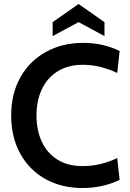

<svg xmlns="http://www.w3.org/2000/svg" viewBox="-20 -929 652 963"><path d="M36 -350Q36 -459 82.5 -541.5Q129 -624 211 -669Q293 -714 397 -714Q449 -714 496 -703Q543 -692 580 -673L568 -563Q481 -604 396 -604Q322 -604 269.5 -571.5Q217 -539 190 -481.5Q163 -424 163 -350Q163 -276 189.5 -218.5Q216 -161 268 -128.5Q320 -96 394 -96Q441 -96 482.5 -106Q524 -116 568 -136L580 -27Q496 14 393 14Q289 14 208 -31Q127 -76 81.5 -158.5Q36 -241 36 -350ZM244 -818 374 -909 504 -818V-748L374 -818L244 -748Z"/></svg>

Font: Cabin SemiBold
Style: Regular
Weight: 600
Designer: Pablo Impallari
Foundry: Pablo Impallari. http://www.impallari.com Igino Marini. http://www.ikern.com
Version: Version 2.200